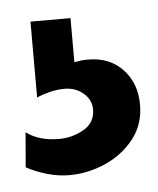

<svg xmlns="http://www.w3.org/2000/svg" viewBox="-33 -54 265 322"><g transform="rotate(-5 100.0 107.0)"><path d="M29.3 -24.4H96.7V49.8Q101.6 48.8 106.9 48.1Q112.3 47.4 120.1 47.4Q156.2 47.4 178.2 70.8Q200.2 94.2 200.2 130.4Q200.2 163.6 181.2 187.7Q162.1 211.9 132.6 224.9Q103 237.8 72.3 237.8Q53.2 237.8 34.2 232.2Q15.1 226.6 0 218.3L4.9 159.7Q26.4 175.8 60.1 175.8Q82 175.8 101.3 165Q120.6 154.3 121.1 131.8Q121.1 115.2 107.9 104Q94.7 92.8 76.2 92.8Q63.5 92.8 50.3 96.2Q37.1 99.6 29.3 103.5Z"/></g></svg>

Font: Kanchenjunga
Style: Bold
Weight: 700
Designer: Becca Hirsbrunner Spalinger
Foundry: SIL International
Version: Version 2.001